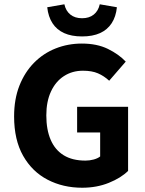

<svg xmlns="http://www.w3.org/2000/svg" viewBox="-20 -868 678 900"><path d="M365.3 12Q275.5 12 203.2 -25.6Q130.8 -63.1 88.4 -137.7Q46.1 -212.3 46.1 -322.1Q46.1 -403.4 71.1 -466.7Q96.2 -530.1 139.9 -574.2Q183.7 -618.4 241.2 -641.1Q298.8 -663.8 363.8 -663.8Q434.7 -663.8 485.9 -638.7Q537 -613.6 569.4 -579.2L491.8 -489.6Q467.6 -512 439.1 -524.3Q410.7 -536.5 368.7 -536.5Q318.6 -536.5 279.7 -511.3Q240.8 -486.1 219 -439.2Q197.1 -392.4 197.1 -327.1Q197.1 -260.1 217.6 -212.6Q238 -165.2 278.6 -140.2Q319.1 -115.2 380.5 -115.2Q400.5 -115.2 419.1 -120.3Q437.7 -125.3 449.5 -134.6V-247.2H341.5V-367.4H580.4V-66.9Q547.1 -33.9 490.3 -11Q433.6 12 365.3 12ZM364.7 -697.2Q315.1 -697.2 280.5 -712.9Q245.9 -728.6 226.1 -759.1Q206.2 -789.7 201.4 -834L281.8 -847.9Q288.4 -817.1 309.8 -799.8Q331.2 -782.5 364.7 -782.5Q398.2 -782.5 419.6 -799.8Q441 -817.1 447.6 -847.9L528 -834Q523.4 -789.7 503.4 -759.1Q483.5 -728.6 449 -712.9Q414.5 -697.2 364.7 -697.2Z"/></svg>

Font: Source Sans Variable
Style: Regular
Weight: 200
Designer: Paul D. Hunt
Foundry: Adobe Systems Incorporated
Version: Version 3.006;hotconv 1.0.111;makeotfexe 2.5.65597